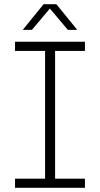

<svg xmlns="http://www.w3.org/2000/svg" viewBox="-20 -900 479 920"><path d="M52 0V-44H196V-656H52V-700H387V-656H244V-44H387V0ZM89 -757 189 -880H250L350 -757H305L219 -859L133 -757Z"/></svg>

Font: MuseoModerno ExtraLight
Style: Regular
Weight: 200
Designer: Pablo Cosgaya, Héctor Gatti, Marcela Romero, and the Authors of The MuseoModerno Project.
Foundry: Omnibus-Type Team
Version: Version 1.001